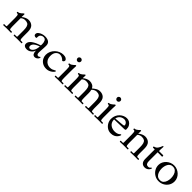

<svg xmlns="http://www.w3.org/2000/svg" viewBox="450 -2315 3989 3989"><g transform="rotate(45 2444.5 -320.5)"><path d="M193 -388Q223 -416 263 -433Q303 -450 336 -450Q410 -450 456 -406.5Q502 -363 502 -258V-118Q502 -80 505 -61Q508 -42 513 -36Q518 -30 523 -30H572Q576 -30 578 -24Q580 -18 580 -13Q580 -9 578.5 -4.5Q577 0 574 0Q547 0 531 -0.5Q515 -1 500.5 -1Q486 -1 465 -1Q422 -1 400 0.5Q378 2 349 2Q346 2 344 -3.5Q342 -9 342 -13Q342 -18 343.5 -23Q345 -28 347 -28H405Q417 -28 417 -45V-214Q417 -282 405.5 -321.5Q394 -361 366.5 -378Q339 -395 291 -395Q261 -395 235 -383.5Q209 -372 194 -355V-118Q194 -80 197 -61Q200 -42 205 -36Q210 -30 215 -30H264Q268 -30 270 -24Q272 -18 272 -13Q272 -9 270.5 -4.5Q269 0 266 0Q239 0 222.5 -0.5Q206 -1 192 -1Q178 -1 157 -1Q114 -1 92 0.5Q70 2 41 2Q38 2 36 -3.5Q34 -9 34 -13Q34 -18 35.5 -23Q37 -28 39 -28H97Q109 -28 109 -45V-280Q109 -323 105 -343.5Q101 -364 94.5 -370.5Q88 -377 81 -377H61Q58 -377 55.5 -382.5Q53 -388 53 -393Q53 -396 54 -401.5Q55 -407 59 -407Q82 -407 102 -417.5Q122 -428 137.5 -442.5Q153 -457 164 -467.5Q175 -478 179 -478Q193 -478 193 -466Q193 -448 192.5 -436.5Q192 -425 191.5 -415Q191 -405 191 -388Z M975 -324Q975 -294 972.5 -256.5Q970 -219 967.5 -183.5Q965 -148 965 -123Q965 -84 977 -70Q989 -56 1009 -56Q1032 -56 1039.5 -66.5Q1047 -77 1054 -77Q1064 -77 1064 -67Q1064 -51 1050.5 -32.5Q1037 -14 1016 -1.5Q995 11 971 11Q931 11 913 -21Q895 -53 896 -100H893Q876 -52 833 -19.5Q790 13 735 13Q695 13 670 -6Q645 -25 645 -62Q645 -121 711.5 -170Q778 -219 891 -253Q892 -266 892.5 -276.5Q893 -287 893 -293Q893 -343 874 -380Q855 -417 808 -417Q772 -417 745.5 -395Q719 -373 719 -326Q719 -321 719 -315.5Q719 -310 720 -304Q716 -299 708.5 -296.5Q701 -294 693 -294Q676 -294 659.5 -305Q643 -316 643 -341Q643 -373 671 -397.5Q699 -422 740 -436Q781 -450 820 -450Q891 -450 933 -421.5Q975 -393 975 -324ZM782 -42Q820 -42 853.5 -89Q887 -136 891 -224Q831 -202 798 -180Q765 -158 751.5 -135.5Q738 -113 738 -89Q738 -68 748.5 -55Q759 -42 782 -42Z M1363 -450Q1412 -450 1442 -430.5Q1472 -411 1472 -386Q1472 -373 1463.5 -360.5Q1455 -348 1434 -339Q1401 -371 1371.5 -386Q1342 -401 1308 -401Q1259 -401 1221.5 -360Q1184 -319 1184 -241Q1184 -177 1208 -137Q1232 -97 1269 -78Q1306 -59 1344 -59Q1388 -59 1415 -70Q1442 -81 1457.5 -91.5Q1473 -102 1479 -102Q1491 -102 1491 -89Q1491 -82 1478 -65.5Q1465 -49 1441 -31Q1417 -13 1384.5 0Q1352 13 1313 13Q1244 13 1196.5 -16.5Q1149 -46 1124.5 -92Q1100 -138 1100 -188Q1100 -244 1122 -291.5Q1144 -339 1181 -374.5Q1218 -410 1265 -430Q1312 -450 1363 -450Z M1709 -118Q1709 -80 1712 -61Q1715 -42 1720 -36Q1725 -30 1730 -30H1779Q1783 -30 1785 -24Q1787 -18 1787 -13Q1787 -9 1785.5 -4.5Q1784 0 1781 0Q1754 0 1737.5 -0.5Q1721 -1 1707 -1Q1693 -1 1672 -1Q1629 -1 1607 0.5Q1585 2 1556 2Q1553 2 1551 -3.5Q1549 -9 1549 -13Q1549 -18 1550.5 -23Q1552 -28 1554 -28H1612Q1624 -28 1624 -45V-280Q1624 -323 1620 -343.5Q1616 -364 1609.5 -370.5Q1603 -377 1596 -377H1576Q1573 -377 1570.5 -382.5Q1568 -388 1568 -393Q1568 -396 1569 -401.5Q1570 -407 1574 -407Q1598 -407 1618 -417.5Q1638 -428 1654 -442.5Q1670 -457 1681 -467.5Q1692 -478 1698 -478Q1713 -478 1713 -466Q1713 -452 1712.5 -440.5Q1712 -429 1711 -412.5Q1710 -396 1709.5 -369Q1709 -342 1709 -297ZM1667 -555Q1645 -555 1630.5 -570.5Q1616 -586 1616 -608Q1616 -629 1631.5 -643Q1647 -657 1667 -657Q1687 -657 1702.5 -642.5Q1718 -628 1718 -608Q1718 -586 1703.5 -570.5Q1689 -555 1667 -555Z M1989 -388Q2019 -416 2059 -433Q2099 -450 2132 -450Q2180 -450 2216.5 -431.5Q2253 -413 2273 -372H2275Q2304 -399 2346 -424.5Q2388 -450 2437 -450Q2511 -450 2555.5 -406.5Q2600 -363 2600 -258V-118Q2600 -80 2603 -61Q2606 -42 2611 -36Q2616 -30 2621 -30H2670Q2674 -30 2676 -24Q2678 -18 2678 -13Q2678 -9 2676.5 -4.5Q2675 0 2672 0Q2645 0 2628.5 -0.5Q2612 -1 2598 -1Q2584 -1 2563 -1Q2520 -1 2498 0.5Q2476 2 2447 2Q2444 2 2442 -3.5Q2440 -9 2440 -13Q2440 -18 2441.5 -23Q2443 -28 2445 -28H2503Q2515 -28 2515 -45V-214Q2515 -282 2504 -321.5Q2493 -361 2466.5 -378Q2440 -395 2392 -395Q2364 -395 2334 -380.5Q2304 -366 2284 -343Q2295 -305 2295 -258V-118Q2295 -80 2298 -61Q2301 -42 2306 -36Q2311 -30 2316 -30H2365Q2369 -30 2371 -24Q2373 -18 2373 -13Q2373 -9 2371.5 -4.5Q2370 0 2367 0Q2340 0 2323.5 -0.5Q2307 -1 2293 -1Q2279 -1 2258 -1Q2215 -1 2193 0.5Q2171 2 2142 2Q2139 2 2137 -3.5Q2135 -9 2135 -13Q2135 -18 2136.5 -23Q2138 -28 2140 -28H2198Q2210 -28 2210 -45V-214Q2210 -282 2199 -321.5Q2188 -361 2161.5 -378Q2135 -395 2087 -395Q2057 -395 2031 -383.5Q2005 -372 1990 -355V-118Q1990 -80 1993 -61Q1996 -42 2001 -36Q2006 -30 2011 -30H2060Q2064 -30 2066 -24Q2068 -18 2068 -13Q2068 -9 2066.5 -4.5Q2065 0 2062 0Q2035 0 2018.5 -0.5Q2002 -1 1988 -1Q1974 -1 1953 -1Q1910 -1 1888 0.5Q1866 2 1837 2Q1834 2 1832 -3.5Q1830 -9 1830 -13Q1830 -18 1831.5 -23Q1833 -28 1835 -28H1893Q1905 -28 1905 -45V-280Q1905 -323 1901 -343.5Q1897 -364 1890.5 -370.5Q1884 -377 1877 -377H1857Q1854 -377 1851.5 -382.5Q1849 -388 1849 -393Q1849 -396 1850 -401.5Q1851 -407 1855 -407Q1878 -407 1898 -417.5Q1918 -428 1933.5 -442.5Q1949 -457 1960 -467.5Q1971 -478 1975 -478Q1989 -478 1989 -466Q1989 -448 1988.5 -436.5Q1988 -425 1987.5 -415Q1987 -405 1987 -388Z M2869 -118Q2869 -80 2872 -61Q2875 -42 2880 -36Q2885 -30 2890 -30H2939Q2943 -30 2945 -24Q2947 -18 2947 -13Q2947 -9 2945.5 -4.5Q2944 0 2941 0Q2914 0 2897.5 -0.5Q2881 -1 2867 -1Q2853 -1 2832 -1Q2789 -1 2767 0.5Q2745 2 2716 2Q2713 2 2711 -3.5Q2709 -9 2709 -13Q2709 -18 2710.5 -23Q2712 -28 2714 -28H2772Q2784 -28 2784 -45V-280Q2784 -323 2780 -343.5Q2776 -364 2769.5 -370.5Q2763 -377 2756 -377H2736Q2733 -377 2730.5 -382.5Q2728 -388 2728 -393Q2728 -396 2729 -401.5Q2730 -407 2734 -407Q2758 -407 2778 -417.5Q2798 -428 2814 -442.5Q2830 -457 2841 -467.5Q2852 -478 2858 -478Q2873 -478 2873 -466Q2873 -452 2872.5 -440.5Q2872 -429 2871 -412.5Q2870 -396 2869.5 -369Q2869 -342 2869 -297ZM2827 -555Q2805 -555 2790.5 -570.5Q2776 -586 2776 -608Q2776 -629 2791.5 -643Q2807 -657 2827 -657Q2847 -657 2862.5 -642.5Q2878 -628 2878 -608Q2878 -586 2863.5 -570.5Q2849 -555 2827 -555Z M3348 -250Q3296 -246 3223 -247Q3150 -248 3054 -242Q3054 -195 3071 -162.5Q3088 -130 3115 -110Q3142 -90 3173.5 -81Q3205 -72 3234 -72Q3275 -72 3300.5 -80Q3326 -88 3340.5 -98Q3355 -108 3363 -116Q3371 -124 3378 -124Q3389 -124 3389 -112Q3389 -106 3379.5 -86Q3370 -66 3349.5 -43Q3329 -20 3294 -3.5Q3259 13 3208 13Q3148 13 3101 -18.5Q3054 -50 3027 -100Q3000 -150 3000 -205Q3000 -262 3020.5 -307.5Q3041 -353 3074.5 -384.5Q3108 -416 3148 -432.5Q3188 -449 3228 -449Q3271 -449 3305.5 -428Q3340 -407 3361 -369.5Q3382 -332 3382 -280Q3382 -264 3375 -258Q3368 -252 3348 -250ZM3201 -395Q3171 -395 3140.5 -381.5Q3110 -368 3087.5 -341Q3065 -314 3057 -273Q3092 -277 3132 -280Q3172 -283 3208 -286Q3244 -289 3264 -292Q3282 -294 3289.5 -298Q3297 -302 3297 -311Q3297 -345 3269.5 -370Q3242 -395 3201 -395Z M3620 -388Q3650 -416 3690 -433Q3730 -450 3763 -450Q3837 -450 3883 -406.5Q3929 -363 3929 -258V-118Q3929 -80 3932 -61Q3935 -42 3940 -36Q3945 -30 3950 -30H3999Q4003 -30 4005 -24Q4007 -18 4007 -13Q4007 -9 4005.5 -4.5Q4004 0 4001 0Q3974 0 3958 -0.5Q3942 -1 3927.5 -1Q3913 -1 3892 -1Q3849 -1 3827 0.5Q3805 2 3776 2Q3773 2 3771 -3.5Q3769 -9 3769 -13Q3769 -18 3770.5 -23Q3772 -28 3774 -28H3832Q3844 -28 3844 -45V-214Q3844 -282 3832.5 -321.5Q3821 -361 3793.5 -378Q3766 -395 3718 -395Q3688 -395 3662 -383.5Q3636 -372 3621 -355V-118Q3621 -80 3624 -61Q3627 -42 3632 -36Q3637 -30 3642 -30H3691Q3695 -30 3697 -24Q3699 -18 3699 -13Q3699 -9 3697.5 -4.5Q3696 0 3693 0Q3666 0 3649.5 -0.5Q3633 -1 3619 -1Q3605 -1 3584 -1Q3541 -1 3519 0.5Q3497 2 3468 2Q3465 2 3463 -3.5Q3461 -9 3461 -13Q3461 -18 3462.5 -23Q3464 -28 3466 -28H3524Q3536 -28 3536 -45V-280Q3536 -323 3532 -343.5Q3528 -364 3521.5 -370.5Q3515 -377 3508 -377H3488Q3485 -377 3482.5 -382.5Q3480 -388 3480 -393Q3480 -396 3481 -401.5Q3482 -407 3486 -407Q3509 -407 3529 -417.5Q3549 -428 3564.5 -442.5Q3580 -457 3591 -467.5Q3602 -478 3606 -478Q3620 -478 3620 -466Q3620 -448 3619.5 -436.5Q3619 -425 3618.5 -415Q3618 -405 3618 -388Z M4092 -399H4041Q4037 -399 4034 -404.5Q4031 -410 4031 -414Q4031 -418 4033 -423Q4035 -428 4039 -429Q4089 -439 4116 -477.5Q4143 -516 4160 -565Q4162 -570 4166 -571Q4170 -572 4173 -572Q4183 -572 4183 -559Q4183 -537 4180 -510.5Q4177 -484 4177 -437H4301Q4306 -437 4308.5 -430Q4311 -423 4311 -416Q4311 -411 4309.5 -405Q4308 -399 4303 -399H4177V-142Q4177 -94 4193.5 -70.5Q4210 -47 4251 -47Q4273 -47 4285.5 -57Q4298 -67 4305.5 -76.5Q4313 -86 4318 -86Q4328 -86 4328 -77Q4328 -62 4313.5 -40Q4299 -18 4272 -1Q4245 16 4207 16Q4154 16 4123 -18.5Q4092 -53 4092 -120Z M4614 -450Q4661 -450 4704 -432.5Q4747 -415 4781 -383.5Q4815 -352 4835 -310Q4855 -268 4855 -220Q4855 -153 4822 -100Q4789 -47 4734.5 -17Q4680 13 4614 13Q4549 13 4494.5 -19Q4440 -51 4407 -104.5Q4374 -158 4374 -224Q4374 -272 4394 -313Q4414 -354 4448 -385Q4482 -416 4525 -433Q4568 -450 4614 -450ZM4610 -414Q4573 -414 4547 -396.5Q4521 -379 4505 -350Q4489 -321 4481.5 -287Q4474 -253 4474 -220Q4474 -173 4488 -127.5Q4502 -82 4534 -52.5Q4566 -23 4619 -23Q4669 -23 4698.5 -52Q4728 -81 4741.5 -125.5Q4755 -170 4755 -214Q4755 -262 4741.5 -308Q4728 -354 4696 -384Q4664 -414 4610 -414Z"/></g></svg>

Font: Sedan
Style: Regular
Weight: 400
Designer: Sebastian Salazar
Foundry: Sebastian Salazar
Version: Version 1.100; ttfautohint (v1.8.4.7-5d5b)